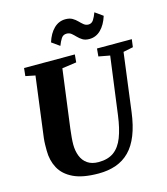

<svg xmlns="http://www.w3.org/2000/svg" viewBox="-138 -1076 1039 1193"><g transform="rotate(-15 381.0 -480.0)"><path d="M692 -680 643.5 -306Q632.5 -221 608.5 -160.8Q584.5 -100.5 547.5 -63Q510.5 -25.5 460.5 -7.8Q410.5 10 348 10Q246 10 185.8 -19Q125.5 -48 98.8 -98Q72 -148 72 -210Q72 -229 72.2 -249.2Q72.5 -269.5 75 -291L125.5 -680L63.5 -692.5L69 -743H395.5L391 -693L298.5 -680L249 -304Q245.5 -275 243.2 -249.2Q241 -223.5 241 -205Q241 -164 254 -130.5Q267 -97 294.8 -77.8Q322.5 -58.5 366 -58.5Q426.5 -58.5 464.5 -86.2Q502.5 -114 524 -169.5Q545.5 -225 556.5 -307.5L606 -679.5L533.5 -693L538 -743H762L755.5 -693ZM508.5 -812Q482 -812 465 -822.5Q448 -833 435.2 -846.5Q422.5 -860 409.8 -870.5Q397 -881 379 -881Q356.5 -881 344.5 -862.5Q332.5 -844 322.5 -817.5L272 -853.5Q289 -908 320.8 -938.8Q352.5 -969.5 395 -969.5Q422 -969.5 439.5 -959.2Q457 -949 470 -935.5Q483 -922 495.8 -911.5Q508.5 -901 525 -900.5Q546.5 -900 558.8 -919Q571 -938 580.5 -964.5L631 -928.5Q614 -874 582.5 -843Q551 -812 508.5 -812Z"/></g></svg>

Font: Merriweather 28pt Black
Style: Italic
Weight: 900
Italic angle: -7.8°
Version: Version 2.101